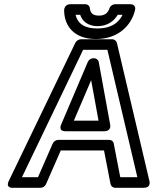

<svg xmlns="http://www.w3.org/2000/svg" viewBox="-20 -865 748 910"><path d="M538 -795H561C543 -758 508 -730 442 -730C374 -730 347 -758 338 -795H360C370 -764 398 -741 443 -741C488 -741 521 -765 538 -795ZM526 -845C515 -845 503 -838 499 -826C492 -806 480 -791 449 -791C417 -791 408 -806 406 -826C405 -837 396 -845 384 -845H313C291 -845 284 -827 284 -817C284 -742 331 -680 435 -680C538 -680 602 -742 620 -817C625 -839 609 -845 599 -845ZM290 -243H474C476 -243 508 -242 502 -275L448 -571C446 -582 436 -589 426 -589H422C411 -589 400 -581 396 -571L270 -275C269 -273 255 -243 290 -243ZM330 -293 412 -485 447 -293ZM550 -25 519 -185C517 -196 508 -202 498 -202H256C245 -202 234 -194 230 -185L160 -25H84L374 -629H489L631 -25ZM504 8C506 17 515 25 526 25H660C699 25 688 -8 688 -8L534 -662C532 -670 523 -679 512 -679H363C354 -679 342 -672 337 -662L22 -8C4 29 42 25 42 25H172C182 25 193 19 198 8L268 -152H473Z"/></svg>

Font: Falling Sky
Style: ExtOuObl
Weight: 400
Designer: Paul D. Hunt
Foundry: Adobe Systems Incorporated
Version: Version 1.02